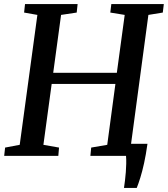

<svg xmlns="http://www.w3.org/2000/svg" viewBox="-24 -763 822 940"><path d="M583 157Q585.5 140 588 120Q590.5 100 592 79.5Q593.5 59 594 38.8Q594.5 18.5 593 0L544.5 -59H698Q690.5 -5.5 681.5 35.5Q672.5 76.5 663.2 106.2Q654 136 645.5 157ZM-3.5 0 1 -40.5 72.5 -54 159 -690 94 -701.5 98.5 -743H356L351.5 -701.5L275 -690L236.5 -406.5H548L586.5 -690L516 -701.5L521 -743H778L773 -701.5L702.5 -690L617 -54L688.5 -40.5L684.5 0H418.5L422.5 -40.5L501 -54L541 -352H229L188.5 -54L265 -40.5L261.5 0Z"/></svg>

Font: Merriweather 36pt Medium
Style: Italic
Weight: 500
Italic angle: -7.8°
Version: Version 2.101